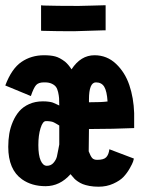

<svg xmlns="http://www.w3.org/2000/svg" viewBox="-20 -706 558 726"><path d="M379.4 -686V-591.3H371.1Q272 -587.9 258.8 -587.9Q193.8 -587.9 144 -589.4L135.3 -589.8V-686L144.5 -685.1Q191.9 -683.6 277.3 -683.6Q293.5 -683.6 327.1 -684.8Q360.8 -686 371.1 -686ZM316.4 -329.6V-319.3Q365.2 -319.3 386.7 -322.3Q384.3 -360.8 374.3 -377.7Q364.3 -394.5 342.8 -394.5Q316.4 -394.5 316.4 -329.6ZM125 -157.2Q125 -119.1 133.8 -99.1Q142.6 -79.1 157.2 -79.1Q172.4 -79.1 182.1 -90.1Q191.9 -101.1 195.1 -113.8Q198.2 -126.5 200.7 -141.6Q203.1 -156.7 204.1 -159.7V-231.4Q201.7 -232.9 196.3 -236.1Q190.9 -239.3 189.2 -240.2Q187.5 -241.2 183.6 -243.2Q179.7 -245.1 177.5 -245.6Q175.3 -246.1 171.4 -246.8Q167.5 -247.6 163.3 -247.8Q159.2 -248 153.3 -248Q141.6 -248 133.3 -221.4Q125 -194.8 125 -157.2ZM352.5 0Q334 0 318.4 -2.9Q302.7 -5.9 293 -9.8Q283.2 -13.7 274.4 -19.8Q265.6 -25.9 261.7 -30Q257.8 -34.2 252.7 -40.3Q247.6 -46.4 246.6 -47.4Q206.5 -2 152.3 -2Q100.1 -2 63.5 -27.8Q11.2 -64.5 11.2 -150.9Q11.2 -176.8 15.1 -200.2Q19 -223.6 28.8 -246.3Q38.6 -269 53 -285.6Q67.4 -302.2 90.3 -312.5Q113.3 -322.8 142.1 -322.8Q155.3 -322.8 165.3 -321.3Q175.3 -319.8 179.7 -318.1Q184.1 -316.4 192.4 -312.5Q200.7 -308.6 204.1 -307.1Q204.1 -324.2 203.4 -334.7Q202.6 -345.2 199.7 -357.9Q196.8 -370.6 191.4 -377.7Q186 -384.8 175.5 -389.6Q165 -394.5 149.9 -394.5H145.5Q126 -394.5 116.7 -384.5Q107.4 -374.5 96.7 -342.8L0 -382.8Q23.9 -446.3 61 -471.7Q98.1 -497.1 146.5 -497.1Q171.4 -497.1 188.5 -492.7Q205.6 -488.3 226.1 -472.7Q239.3 -461.4 250.5 -443.8Q285.2 -497.1 337.4 -497.1Q384.3 -497.1 418.5 -464.8Q452.6 -432.6 469 -384.3Q485.4 -335.9 487.3 -278.3V-221.7Q403.8 -218.3 332 -218.3H316.4L315.4 -133.8Q322.3 -115.7 328.4 -108.6Q334.5 -101.6 347.7 -101.6Q372.6 -101.6 381.8 -111.6Q391.1 -121.6 393.6 -141.6L486.3 -106.4Q485.4 -102.1 483.2 -95Q481 -87.9 470.7 -69.6Q460.4 -51.3 447 -37.1Q433.6 -22.9 408.4 -11.5Q383.3 0 352.5 0Z"/></svg>

Font: Fantasque Sans Mono
Style: Bold
Weight: 700
Monospace: yes
Designer: Jany Belluz
Version: Version 1.8.0 ; ttfautohint (v1.8.2)